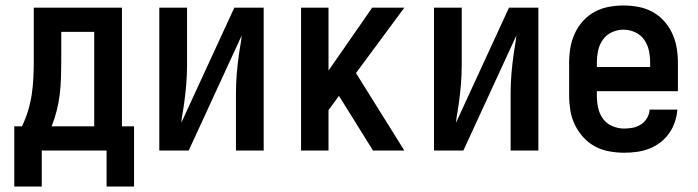

<svg xmlns="http://www.w3.org/2000/svg" viewBox="-20 -548 2540 699"><path d="M468 131H368V0H132V131H32V-88H60Q73 -115 82 -144.5Q91 -174 95.5 -204Q100 -234 101.5 -264.5Q103 -295 103 -325V-520H424V-88H468ZM323 -88V-432H203V-325Q203 -295 202 -264.5Q201 -234 197.5 -204.5Q194 -175 186.5 -145.5Q179 -116 168 -88Z M560 0V-520H661V-312Q661 -276 658 -240Q655 -204 650 -169L646 -143Q644 -133 642.5 -122.5Q641 -112 640 -101L833 -520H940V0H839V-208Q839 -244 842 -280Q845 -316 850 -351L854 -377Q856 -387 857.5 -397.5Q859 -408 860 -419L667 0Z M1076 0V-520H1176V-291L1335 -520H1452L1276 -282L1452 0H1338L1214 -199L1176 -147V0Z M1560 0V-520H1661V-312Q1661 -276 1658 -240Q1655 -204 1650 -169L1646 -143Q1644 -133 1642.5 -122.5Q1641 -112 1640 -101L1833 -520H1940V0H1839V-208Q1839 -244 1842 -280Q1845 -316 1850 -351L1854 -377Q1856 -387 1857.5 -397.5Q1859 -408 1860 -419L1667 0Z M2252 8Q2225 8 2197.5 3Q2170 -2 2146 -15Q2122 -28 2103.5 -48.5Q2085 -69 2073 -93.5Q2061 -118 2056.5 -145.5Q2052 -173 2052 -200V-320Q2052 -347 2056.5 -374Q2061 -401 2072.5 -426Q2084 -451 2102.5 -471.5Q2121 -492 2145 -505Q2169 -518 2196 -523Q2223 -528 2250 -528Q2277 -528 2304 -523Q2331 -518 2355 -505Q2379 -492 2397.5 -471.5Q2416 -451 2427.5 -426Q2439 -401 2443.5 -374Q2448 -347 2448 -320V-216H2153V-200Q2153 -178 2157.5 -156Q2162 -134 2175 -116Q2188 -98 2209 -89Q2230 -80 2252 -80Q2268 -80 2284 -83Q2300 -86 2313.5 -95Q2327 -104 2335.5 -118Q2344 -132 2345 -149H2446Q2444 -125 2436.5 -103Q2429 -81 2415.5 -62Q2402 -43 2383.5 -29Q2365 -15 2343 -6.5Q2321 2 2298 5Q2275 8 2252 8ZM2347 -304V-320Q2347 -342 2342.5 -363.5Q2338 -385 2325.5 -403Q2313 -421 2292.5 -430.5Q2272 -440 2250 -440Q2228 -440 2207.5 -430.5Q2187 -421 2174.5 -403Q2162 -385 2157.5 -363.5Q2153 -342 2153 -320V-304Z"/></svg>

Font: Iosevka SS04 Semibold
Style: Regular
Weight: 600
Monospace: yes
Designer: Belleve Invis
Foundry: Belleve Invis
Version: Version 19.0.0; ttfautohint (v1.8.4)